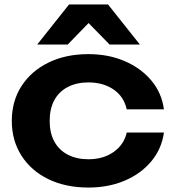

<svg xmlns="http://www.w3.org/2000/svg" viewBox="-20 -827 783 862"><path d="M716 -232Q706 -159 659.5 -103Q613 -47 540 -16Q467 15 377 15Q275 15 197.5 -22.5Q120 -60 76.5 -128Q33 -196 33 -284Q33 -373 76.5 -440.5Q120 -508 197.5 -546Q275 -584 377 -584Q467 -584 540 -552.5Q613 -521 659.5 -465.5Q706 -410 716 -336H549Q536 -394 489.5 -425.5Q443 -457 377 -457Q324 -457 284.5 -436.5Q245 -416 224 -377.5Q203 -339 203 -284Q203 -230 224 -191.5Q245 -153 284.5 -132.5Q324 -112 377 -112Q444 -112 490.5 -145Q537 -178 549 -232ZM290 -807H465L608 -627H472L340 -762H415L284 -627H147Z"/></svg>

Font: Unbounded Medium
Style: Regular
Weight: 500
Designer: Luke Prowse, Jean-Baptiste Morizot, Fátima Lázaro, Florian Runge
Foundry: NaN
Version: Version 1.700